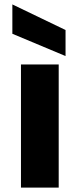

<svg xmlns="http://www.w3.org/2000/svg" viewBox="-20 -850 326 870"><path d="M246 -558V0H75V-558ZM277 -714V-596L36 -697V-830Z"/></svg>

Font: IBM-Poppins
Style: Poppins-Bold
Weight: 700
Designer: Mike Abbink, Paul van der Laan, Pieter van Rosmalen, Ben Mitchell, Mark Frömberg
Foundry: Bold Monday
Version: Version 1.1